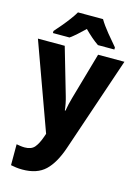

<svg xmlns="http://www.w3.org/2000/svg" viewBox="-145 -844 835 1162"><g transform="rotate(15 272.0 -263.0)"><path d="M1 -550H169L254 -257Q260 -237 264.5 -214Q269 -191 271 -172H275Q278 -192 283 -213.5Q288 -235 294 -256L378 -550H543L342 44Q308 144 257 192Q206 240 115 240Q92 240 74.5 237.5Q57 235 42 232V101Q53 103 66.5 105Q80 107 94 107Q135 107 155 83.5Q175 60 191 14L198 -6ZM351 -766Q371 -732 404.5 -691Q438 -650 465 -619V-606H362Q340 -621 318 -640Q296 -659 272 -683Q247 -659 226 -640Q205 -621 184 -606H80V-619Q97 -638 119 -664Q141 -690 161.5 -717.5Q182 -745 194 -766Z"/></g></svg>

Font: Noto Sans Hebrew SemiCondensed ExtraBold
Style: Regular
Weight: 800
Width: 4
Designer: Monotype Design Team
Foundry: Monotype Imaging Inc.
Version: Version 2.004; ttfautohint (v1.8.4.7-5d5b)